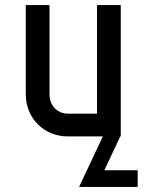

<svg xmlns="http://www.w3.org/2000/svg" viewBox="-20 -540 580 760"><path d="M458 -520H364V-90H249C207 -90 176 -122 176 -167V-520H82V-167C82 -72 154 0 249 0H387L293 200H525V134H393L456 0H458Z"/></svg>

Font: Grotesk 02 Mince
Style: Bold
Weight: 400
Designer: Frank Adebiaye, contributions by Jérémy Landes, Ariel Martín Pérez
Foundry: Velvetyne Type Foundry
Version: Version 3.000;Glyphs 3.1.2 (3150)